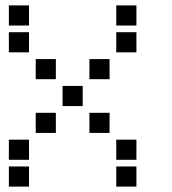

<svg xmlns="http://www.w3.org/2000/svg" viewBox="-20 -708 640 715"><path d="M14 -688Q13 -688 13 -688Q13 -688 13 -687V-614Q13 -613 13 -613Q13 -613 14 -613H87Q88 -613 88 -613Q88 -613 88 -614V-687Q88 -688 88 -688Q88 -688 87 -688ZM414 -688Q413 -688 413 -688Q413 -688 413 -687V-614Q413 -613 413 -613Q413 -613 414 -613H487Q488 -613 488 -613Q488 -613 488 -614V-687Q488 -688 488 -688Q488 -688 487 -688ZM14 -588Q13 -588 13 -588Q13 -588 13 -587V-514Q13 -513 13 -513Q13 -513 14 -513H87Q88 -513 88 -513Q88 -513 88 -514V-587Q88 -588 88 -588Q88 -588 87 -588ZM414 -588Q413 -588 413 -588Q413 -588 413 -587V-514Q413 -513 413 -513Q413 -513 414 -513H487Q488 -513 488 -513Q488 -513 488 -514V-587Q488 -588 488 -588Q488 -588 487 -588ZM114 -488Q113 -488 113 -488Q113 -488 113 -487V-414Q113 -413 113 -413Q113 -413 114 -413H187Q188 -413 188 -413Q188 -413 188 -414V-487Q188 -488 188 -488Q188 -488 187 -488ZM314 -488Q313 -488 313 -488Q313 -488 313 -487V-414Q313 -413 313 -413Q313 -413 314 -413H387Q388 -413 388 -413Q388 -413 388 -414V-487Q388 -488 388 -488Q388 -488 387 -488ZM214 -388Q213 -388 213 -388Q213 -388 213 -387V-314Q213 -313 213 -313Q213 -313 214 -313H287Q288 -313 288 -313Q288 -313 288 -314V-387Q288 -388 288 -388Q288 -388 287 -388ZM114 -288Q113 -288 113 -288Q113 -288 113 -287V-214Q113 -213 113 -213Q113 -213 114 -213H187Q188 -213 188 -213Q188 -213 188 -214V-287Q188 -288 188 -288Q188 -288 187 -288ZM314 -288Q313 -288 313 -288Q313 -288 313 -287V-214Q313 -213 313 -213Q313 -213 314 -213H387Q388 -213 388 -213Q388 -213 388 -214V-287Q388 -288 388 -288Q388 -288 387 -288ZM14 -188Q13 -188 13 -188Q13 -188 13 -187V-114Q13 -113 13 -113Q13 -113 14 -113H87Q88 -113 88 -113Q88 -113 88 -114V-187Q88 -188 88 -188Q88 -188 87 -188ZM414 -188Q413 -188 413 -188Q413 -188 413 -187V-114Q413 -113 413 -113Q413 -113 414 -113H487Q488 -113 488 -113Q488 -113 488 -114V-187Q488 -188 488 -188Q488 -188 487 -188ZM14 -88Q13 -88 13 -88Q13 -88 13 -87V-14Q13 -13 13 -13Q13 -13 14 -13H87Q88 -13 88 -13Q88 -13 88 -14V-87Q88 -88 88 -88Q88 -88 87 -88ZM414 -88Q413 -88 413 -88Q413 -88 413 -87V-14Q413 -13 413 -13Q413 -13 414 -13H487Q488 -13 488 -13Q488 -13 488 -14V-87Q488 -88 488 -88Q488 -88 487 -88Z"/></svg>

Font: Doto Black
Style: Bold
Weight: 700
Monospace: yes
Version: Version 1.000